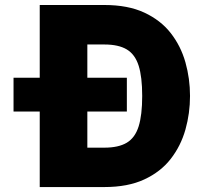

<svg xmlns="http://www.w3.org/2000/svg" viewBox="-20 -756 822 776"><path d="M492.7 -441.9V-305.2H34.7V-441.9ZM748 -368.2Q748 -298.3 729.5 -232.4Q710.9 -166.5 670.2 -114Q629.4 -61.5 563.2 -30.8Q497.1 0 401.9 0H140.6V-735.8H401.9Q497.1 -735.8 563.2 -705.1Q629.4 -674.3 670.2 -622.1Q710.9 -569.8 729.5 -503.9Q748 -438 748 -368.2ZM554.7 -368.2Q554.7 -445.3 540.3 -490.7Q525.9 -536.1 492.4 -556.2Q459 -576.2 401.9 -576.2H333V-159.2H401.9Q459 -159.2 492.4 -179.2Q525.9 -199.2 540.3 -245.1Q554.7 -291 554.7 -368.2Z"/></svg>

Font: Estedad-FD Black
Style: Regular
Weight: 900
Designer: Amin Abedi
Version: Version 7.3